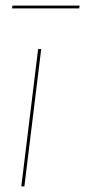

<svg xmlns="http://www.w3.org/2000/svg" viewBox="-20 -665 304 685"><path d="M23 0ZM127 -490 67 0H56L116 -490ZM24.5 -645H264L262.5 -635H23Z"/></svg>

Font: Lato Hairline
Style: Italic
Weight: 100
Italic angle: -7°
Designer: Lukasz Dziedzic
Foundry: tyPoland Lukasz Dziedzic
Version: Version 2.007; 2014-02-27